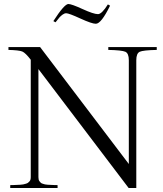

<svg xmlns="http://www.w3.org/2000/svg" viewBox="-20 -934 811 954"><path d="M170.9 -54.2Q170.9 -47.4 172.1 -42Q173.3 -36.6 176.8 -32.5Q180.2 -28.3 183.1 -25.6Q186 -22.9 192.6 -21Q199.2 -19 203.4 -17.8Q207.5 -16.6 217 -16.1Q226.6 -15.6 231.7 -15.4Q236.8 -15.1 248.5 -14.6Q260.3 -14.2 266.1 -14.2V0H30.8V-14.2Q36.6 -14.2 48.3 -14.6Q60.1 -15.1 65.7 -15.4Q71.3 -15.6 81.1 -16.1Q90.8 -16.6 95.7 -17.8Q100.6 -19 107.9 -21Q115.2 -22.9 118.7 -25.6Q122.1 -28.3 126 -32.2Q129.9 -36.1 131.3 -41.7Q132.8 -47.4 132.8 -54.2V-637.2Q106.4 -671.4 90.8 -678Q75.2 -684.6 22 -686V-700.2H179.2L620.1 -119.1V-634.8Q620.1 -668.9 602.8 -676.8Q585.4 -684.6 518.1 -686V-700.2H758.8V-686Q691.4 -684.6 674.3 -676.8Q657.2 -668.9 657.2 -634.8V0H619.1L170.9 -590.8ZM245.1 -829.1 255.9 -823.2Q269 -840.3 275.6 -847.7Q282.2 -855 291.3 -861.6Q300.3 -868.2 309.1 -868.2Q322.3 -868.2 379.4 -842Q436.5 -815.9 456.1 -815.9Q482.9 -815.9 526.9 -905.8L516.1 -912.1Q485.8 -863.8 466.8 -863.8Q445.3 -863.8 390.4 -888.9Q335.4 -914.1 319.8 -914.1Q299.8 -914.1 245.1 -829.1Z"/></svg>

Font: Ortica Linear Light
Style: Regular
Weight: 300
Designer: Benedetta Bovani
Foundry: Collletttivo
Version: Version 2.000;Glyphs 3.1.2 (3151)